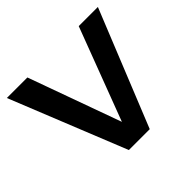

<svg xmlns="http://www.w3.org/2000/svg" viewBox="-133 -640 780 780"><g transform="rotate(-45 256.5 -250.0)"><path d="M408 -500H518L316 0H196L-5 -500H113L257 -101Z"/></g></svg>

Font: Prodigy Sans Medium
Style: Regular
Weight: 500
Designer: Wei Huang
Foundry: Wei Huang
Version: Version 1.003; ttfautohint (v1.8.3)